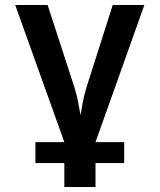

<svg xmlns="http://www.w3.org/2000/svg" viewBox="-20 -570 640 770"><path d="M122 84V0H238L41 -550H171L279 -218Q289 -187 294 -157Q299 -127 303 -108Q306 -127 311.5 -157Q317 -187 326 -217L432 -550H559L363 0H478V84H363V180H238V84Z"/></svg>

Font: JetBrains Mono NL
Style: Bold
Weight: 700
Monospace: yes
Designer: Philipp Nurullin, Konstantin Bulenkov
Foundry: JetBrains
Version: Version 2.305; ttfautohint (v1.8.4.7-5d5b)